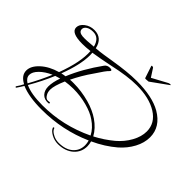

<svg xmlns="http://www.w3.org/2000/svg" viewBox="-158 -787 1072 1072"><g transform="rotate(45 377.5 -251.5)"><path d="M480 -592Q483 -592 487 -591Q491 -590 492 -588L523 -540L612 -588Q617 -591 623 -591Q630 -592 630 -589L629 -588L529 -516Q504 -513 502 -516L478 -588Q478 -591 480 -592ZM419 89Q389 89 364 75Q339 61 333 44Q332 40 336 39Q339 37 341 41Q346 57 367 68Q389 81 415 81Q469 81 499.5 54.5Q530 28 530 -14Q530 -29 525 -47Q381 17 217 17Q116 17 56 -9Q50 1 44 10.5Q38 20 31 30Q30 33 26 31Q23 29 24 26Q31 16 37 6Q43 -4 48 -14Q2 -38 2 -77Q2 -113 40 -148Q78 -183 138 -200Q185 -326 179 -407Q162 -405 146.5 -404Q131 -403 118 -403Q29 -403 29 -444Q29 -468 54 -487Q79 -506 112 -506Q174 -506 189 -439Q217 -441 246 -445.5Q275 -450 306 -455Q355 -463 398.5 -467.5Q442 -472 481 -472Q603 -472 673 -432Q755 -384 755 -302Q755 -258 731.5 -214Q708 -170 668 -135Q640 -111 607.5 -90.5Q575 -70 538 -53Q543 -35 543 -19Q543 26 511 56Q476 88 419 89ZM90 -434Q104 -433 125.5 -434Q147 -435 175 -438Q161 -494 114 -494Q88 -494 73 -484Q58 -474 58 -460Q58 -437 90 -434ZM527 -81Q556 -96 582 -113.5Q608 -131 631 -150Q671 -184 695 -227.5Q719 -271 719 -312Q719 -378 657.5 -416.5Q596 -455 497 -455Q425 -455 318 -431Q283 -424 252 -418Q221 -412 193 -408Q193 -404 193.5 -399Q194 -394 194 -389Q194 -314 152 -204Q159 -206 166 -207Q173 -208 180 -209Q219 -304 291 -404Q302 -418 322 -418Q338 -418 338 -411Q338 -408 334 -404Q326 -397 313 -379Q300 -361 282 -333Q260 -302 242.5 -272Q225 -242 211 -213Q219 -214 226.5 -214Q234 -214 241 -214Q300 -214 363 -197Q392 -189 416 -178Q440 -167 459 -154Q504 -123 527 -81ZM204 -3Q365 -3 513 -74Q493 -113 451 -141Q420 -163 368 -177Q316 -191 261 -191Q244 -191 228 -189.5Q212 -188 198 -186Q185 -156 178.5 -133.5Q172 -111 172 -96Q172 -75 181 -61Q186 -52 193 -47Q200 -42 209 -43L216 -44Q224 -46 224 -39Q224 -37 219 -35Q187 -33 169.5 -51.5Q152 -70 152 -101Q152 -134 168 -179L138 -170Q108 -98 66 -26Q114 -3 204 -3ZM58 -31Q96 -99 123 -164Q82 -146 56.5 -120.5Q31 -95 31 -71Q31 -48 58 -31Z"/></g></svg>

Font: Passions Conflict
Style: Regular
Weight: 400
Designer: Robert E. Leuschke
Foundry: Robert E. Leuschke
Version: Version 1.010; ttfautohint (v1.8.3)